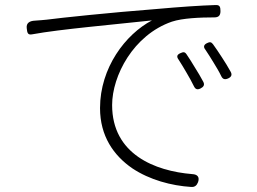

<svg xmlns="http://www.w3.org/2000/svg" viewBox="-20 -718 1020 762"><path d="M505 -50C574 -4 660 19 739 24C753 25 761 18 766 5C773 -15 764 -26 743 -27C595 -39 425 -106 425 -301C425 -417 509 -579 662 -632C704 -646 774 -649 831 -649C848 -649 855 -657 855 -674C855 -691 852 -699 835 -698C774 -696 698 -691 598 -682C417 -668 218 -647 166 -640C153 -639 138 -637 118 -636C98 -635 84 -627 86 -607C88 -587 90 -578 109 -582C163 -592 247 -602 332 -611C428 -621 526 -631 583 -637C478 -582 377 -449 377 -289C377 -178 431 -101 505 -50ZM753 -451C742 -470 730 -488 720 -503C713 -513 707 -512 696 -507C682 -501 680 -493 689 -481C699 -465 710 -448 720 -430C731 -412 741 -393 750 -375C756 -363 764 -361 776 -367C788 -373 793 -381 787 -393C777 -412 765 -432 753 -451ZM861 -490C848 -510 836 -528 825 -543C818 -552 812 -552 802 -547C789 -541 786 -532 795 -521C806 -505 817 -487 828 -469C839 -451 850 -433 858 -416C864 -403 873 -401 886 -407C899 -413 902 -422 895 -434C885 -452 873 -472 861 -490Z"/></svg>

Font: GenSenRounded2 TW L
Style: Regular
Weight: 300
Version: Version 2.100;PS 2.1;hotconv 16.6.51;makeotf.lib2.5.65220 DE